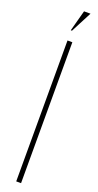

<svg xmlns="http://www.w3.org/2000/svg" viewBox="-168 -874 458 895"><g transform="rotate(20 61.0 -426.5)"><path d="M53 -699H77V0H53ZM51 -749 79 -853H111L57 -749Z"/></g></svg>

Font: Moniqa Thin Display
Style: Regular
Weight: 100
Designer: Rajesh Rajput
Foundry: Rajesh Rajput
Version: Version 1.000